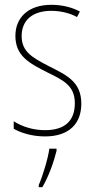

<svg xmlns="http://www.w3.org/2000/svg" viewBox="-20 -557 396 798"><path d="M318 -126C318 -218 256 -245 183 -282C114 -318 70 -342 70 -407C70 -476 119 -512 193 -512C232 -512 273 -502 300 -486L312 -509C281 -526 239 -537 194 -537C95 -537 44 -482 44 -408C44 -324 102 -294 177 -256C245 -223 291 -200 291 -128C291 -57 252 -16 167 -16C119 -16 73 -30 37 -53V-22C64 -6 111 10 167 10C268 10 318 -44 318 -126ZM215 70V61H185C180 102 156 178 141 212V221H156C183 175 203 118 215 70Z"/></svg>

Font: Noto Sans Thai Cond Thin
Style: Regular
Weight: 100
Width: 3
Designer: Monotype Design Team
Foundry: Monotype Imaging Inc.
Version: Version 2.002